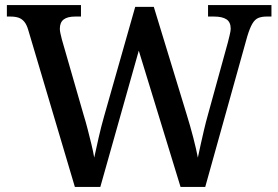

<svg xmlns="http://www.w3.org/2000/svg" viewBox="-20 -734 1093 754"><path d="M91 -616Q85 -637 75.5 -648.5Q66 -660 53 -664.5Q40 -669 20 -669H7V-714H298V-669H275Q245 -669 230 -657.5Q215 -646 215 -621Q215 -613 217.5 -602Q220 -591 223 -579L308 -284Q317 -255 324.5 -225.5Q332 -196 339 -167.5Q346 -139 350 -115Q358 -152 367.5 -194Q377 -236 389 -278L511 -707H584L712 -288Q727 -240 739 -193.5Q751 -147 757 -115Q762 -139 768 -166Q774 -193 781 -223Q788 -253 797 -285L875 -568Q878 -580 882 -596.5Q886 -613 886 -621Q886 -647 869.5 -658Q853 -669 820 -669H797V-714H1046V-669H1027Q1008 -669 994.5 -663.5Q981 -658 971 -641Q961 -624 951 -591L786 0H689L525 -535L374 0H274Z"/></svg>

Font: Noto Serif Armenian Medium
Style: Regular
Weight: 500
Version: Version 2.007